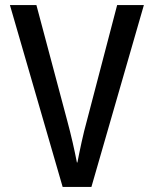

<svg xmlns="http://www.w3.org/2000/svg" viewBox="-20 -734 603 754"><path d="M226 0H339L545 -714H440L322 -263C306 -206 293 -142 284 -96H282C273 -143 259 -205 244 -260L123 -714H19Z"/></svg>

Font: Noto Sans Mono SemiCondensed Medium
Style: Regular
Weight: 500
Width: 4
Designer: Monotype Design Team
Foundry: Monotype Imaging Inc.
Version: Version 2.014